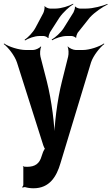

<svg xmlns="http://www.w3.org/2000/svg" viewBox="-60 -796 597 1029"><path d="M65 100V194C65 199 61 205 59 206L61 210C64 208 71 206 75 207C89 211 103 213 120 213C205 213 243 151 264 79L428 -462C440 -498 476 -543 499 -560L497 -563C473 -546 420 -528 384 -528H346C333 -528 310 -538 304 -547L302 -545C308 -536 309 -507 305 -492L272 -360C246 -258 230 -120 230 -40H234C234 -120 217 -258 191 -360L157 -492C153 -507 155 -536 161 -545L158 -547C152 -538 130 -528 117 -528H79C40 -528 -14 -546 -38 -563L-40 -560C-17 -543 19 -498 31 -461L172 -17C173 -13 180 3 183 3V-1C180 -1 173 14 171 18L163 41C152 80 129 98 85 98C80 98 73 97 67 97C66 97 66 95 66 94L62 96C63 97 65 99 65 100ZM334 -730 281 -645C265 -620 235 -594 217 -584L219 -580C237 -591 271 -603 298 -603H324C330 -603 343 -598 345 -594L349 -595C347 -600 353 -615 356 -620L422 -703C448 -731 491 -760 517 -772L516 -775C489 -764 439 -750 401 -750H368C362 -750 346 -756 344 -761L341 -759C344 -754 337 -736 334 -730ZM172 -726 130 -647C116 -621 89 -594 72 -583L74 -579C91 -590 125 -603 151 -603H174C181 -603 195 -597 197 -592L201 -594C198 -599 205 -617 208 -623L258 -701C278 -730 312 -761 333 -773L332 -776C311 -764 268 -750 237 -750H208C200 -750 183 -757 180 -763L178 -761C181 -755 176 -734 172 -726Z"/></svg>

Font: Asimov
Style: EdgeNar
Weight: 500
Designer: Google
Version: Version 2.000980: 2014